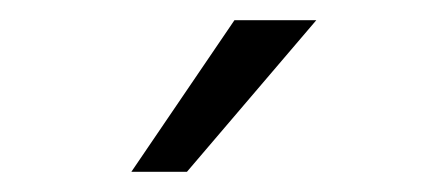

<svg xmlns="http://www.w3.org/2000/svg" viewBox="-20 -818 440 190"><path d="M165 -648H110L212 -798H293Z"/></svg>

Font: Hind Madurai Light
Style: Regular
Weight: 300
Designer: Jyotish Sonowal
Foundry: Indian Type Foundry
Version: Version 1.001;PS 1.0;hotconv 1.0.86;makeotf.lib2.5.63406; tt